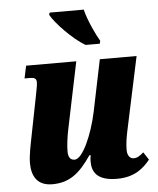

<svg xmlns="http://www.w3.org/2000/svg" viewBox="-54 -813 714 869"><g transform="rotate(-5 302.5 -378.0)"><path d="M354 -606H418L421 -619C404 -647 371 -716 359 -766H204L201 -756C221 -719 297 -638 354 -606ZM443 10C523 10 564 -27 594 -64L571 -99C554 -84 542 -76 526 -76C509 -76 497 -91 497 -116C497 -146 502 -174 508 -203L579 -536H412L363 -299C342 -201 296 -93 259 -93C239 -93 230 -108 230 -133C230 -159 235 -200 243 -237L305 -536H77L65 -479H87C111 -479 119 -474 119 -457C119 -441 114 -423 108 -389L73 -212C66 -176 56 -130 56 -95C56 -39 78 9 149 9C229 9 275 -31 327 -107H333C331 -98 330 -87 330 -78C330 -30 353 10 443 10Z"/></g></svg>

Font: Noto Serif ExtraCondensed Black
Style: Italic
Weight: 900
Width: 2
Italic angle: -12°
Designer: Monotype Design Team
Foundry: Monotype Imaging Inc.
Version: Version 2.014